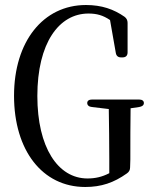

<svg xmlns="http://www.w3.org/2000/svg" viewBox="-20 -743 600 766"><path d="M320 3C384 3 434 -14 486 -51C495 -57 499 -65 499 -75L500 -107C500 -183 500 -249 501 -311L535 -316C547 -318 554 -323 554 -332C554 -341 547 -346 534 -346H348C335 -346 328 -341 328 -332C328 -323 335 -317 347 -316L414 -308C415 -241 416 -175 416 -109V-52C387 -37 360 -31 329 -31C211 -31 129 -155 129 -360C129 -571 215 -689 333 -689C366 -689 391 -682 419 -663L442 -532C444 -520 451 -514 463 -514H469C482 -514 489 -521 489 -534V-652C489 -662 485 -670 477 -676C434 -706 386 -723 323 -723C152 -723 36 -577 36 -361C36 -143 149 3 320 3Z"/></svg>

Font: 寒蝉锦书宋 CompactLight
Style: Bold
Weight: 400
Width: 4
Designer: 寒蝉锦书宋{Warren} 思源宋体{Ryoko NISHIZUKA 西塚涼子 (kana & ideographs); Frank Grießhammer (Latin, Greek & Cyrillic); Wenlong ZHANG 
Foundry: Adobe & ChillType
Version: Version 2.000;Glyphs 3.1.1 (3135)